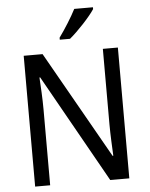

<svg xmlns="http://www.w3.org/2000/svg" viewBox="-61 -994 813 1044"><g transform="rotate(-5 345.0 -472.0)"><path d="M486 -934V-944H384C361 -899 323 -839 291 -795V-784H347C391 -820 461 -895 486 -934ZM602 0V-714H520V-302C520 -247 524 -172 526 -130H522L191 -714H88V0H170V-413C170 -475 166 -539 163 -589H167L498 0Z"/></g></svg>

Font: Noto Sans Bengali UI SemiCondensed
Style: Regular
Weight: 400
Width: 4
Designer: Jelle Bosma - Monotype Design Team
Foundry: Monotype Imaging Inc.
Version: Version 2.003